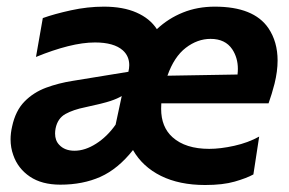

<svg xmlns="http://www.w3.org/2000/svg" viewBox="-20 -530 848 563"><path d="M157 11.5Q102.5 11.5 67.5 -12.2Q32.5 -36 19 -75Q11 -97 11 -121.5Q11 -139.5 15.5 -159Q25.5 -205.5 51.8 -232.2Q78 -259 115 -272.8Q152 -286.5 194 -293L356.5 -319.5Q359 -330 359 -339Q359 -365.5 340 -382.5Q314 -405.5 258.5 -405.5Q223 -405.5 179.2 -394.5Q135.5 -383.5 85.5 -363L105.5 -477Q139 -489 188 -499.8Q237 -510.5 284.5 -510.5Q341 -510.5 380.2 -493.2Q419.5 -476 440 -444.5Q473.5 -476 516.2 -493.2Q559 -510.5 610 -510.5Q724 -510.5 767 -447.5Q794 -407.5 794 -352.5Q794 -321 785 -284.5Q777 -253.5 767.5 -227H453Q452.5 -219 452.5 -211Q452.5 -157.5 486 -127.5Q524 -93.5 593.5 -93.5Q626.5 -93.5 667 -102.5Q707.5 -111.5 740 -129.5L723 -18.5Q703 -7.5 668.2 2.5Q633.5 12.5 581.5 12.5Q506 12.5 452 -14.2Q398 -41 370 -90Q326 -34.5 274.5 -11.5Q223 11.5 157 11.5ZM597.5 -416Q559 -416 524.8 -389.8Q490.5 -363.5 471 -308L676.5 -311.5Q677.5 -320 677.5 -328Q677.5 -360.5 661 -385.5Q640.5 -416 597.5 -416ZM198.5 -88Q229.5 -88 262 -108.8Q294.5 -129.5 319 -164.5L337 -248.5Q325 -241 304.2 -234Q283.5 -227 230 -215.5Q195 -208.5 172 -195.8Q149 -183 143 -153.5Q141.5 -145.5 141.5 -138.5Q141.5 -118 153.5 -105.5Q169.5 -88 198.5 -88Z"/></svg>

Font: Heraclito SemiBold
Style: Italic
Weight: 600
Italic angle: -12°
Designer: Kostas Bartsokas (font) & Cristiano Sobral (main changes)
Foundry: Kostas Bartsokas (font) & Cristiano Sobral (main changes)
Version: Version 1.00;July 8, 2020;FontCreator 13.0.0.2655 64-bit